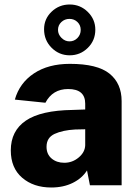

<svg xmlns="http://www.w3.org/2000/svg" viewBox="-20 -824 609 854"><path d="M28 -155Q28 -242 95 -287.5Q162 -333 303 -335L359 -337V-363Q359 -428 283 -428Q214 -428 182 -367L46 -381Q67 -455 131 -497.5Q195 -540 291 -540Q413 -540 467 -496.5Q521 -453 521 -374V0H380L367 -66Q345 -31 303.5 -10.5Q262 10 208 10Q129 10 78.5 -33.5Q28 -77 28 -155ZM359 -178V-249L314 -248Q259 -245 223 -228.5Q187 -212 187 -171Q187 -138 209.5 -119Q232 -100 266 -100Q302 -100 330 -123.5Q358 -147 359 -178ZM176 -694Q176 -740 209.5 -772Q243 -804 290 -804Q337 -804 370.5 -771Q404 -738 404 -692Q404 -644 370.5 -611Q337 -578 290 -578Q243 -578 209.5 -611.5Q176 -645 176 -694ZM238 -691Q238 -671 253.5 -655.5Q269 -640 289 -640Q310 -640 324.5 -655Q339 -670 339 -691Q339 -712 324.5 -726Q310 -740 289 -740Q268 -740 253 -726Q238 -712 238 -691Z"/></svg>

Font: Morrison
Style: Bold
Weight: 700
Designer: Pablo Impallari, Rodrigo Fuenzalida (Modified by Dan O. Williams)
Version: Version 0.03;June 6, 2019;FontCreator 11.5.0.2425 64-bit; tt